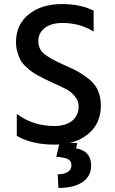

<svg xmlns="http://www.w3.org/2000/svg" viewBox="-20 -699 561 937"><path d="M437 -647Q373 -679.2 282.2 -679.2Q183.1 -679.2 120.6 -629.2Q58.1 -579.1 58.1 -493.2Q58.1 -467.8 64.5 -446.3Q70.8 -424.8 78.4 -408.9Q85.9 -393.1 103 -377Q120.1 -360.8 131.6 -351.8Q143.1 -342.8 167 -329.8Q190.9 -316.9 201.4 -312Q211.9 -307.1 237.8 -294.9Q282.2 -274.9 304.2 -263.4Q326.2 -252 345 -229.5Q363.8 -207 363.8 -180.2Q363.8 -134.8 332 -109.4Q300.3 -84 245.1 -84Q141.1 -84 62 -143.1V-36.1Q135.3 6.8 246.1 6.8Q346.2 6.8 409.2 -44.2Q472.2 -95.2 472.2 -184.1Q472.2 -226.1 457.5 -258.5Q442.9 -291 412.4 -314.5Q381.8 -337.9 358.4 -350.8Q335 -363.8 293 -381.8Q229 -410.2 198 -434.1Q167 -458 167 -498Q167 -538.1 198.5 -562.5Q230 -586.9 285.2 -586.9Q370.1 -586.9 437 -544.9ZM356.9 -1.5H270.5L254.9 66.4Q293.9 68.8 311.3 77.4Q328.6 85.9 328.6 107.9Q328.6 128.4 311.3 139.9Q293.9 151.4 261.7 151.4L265.1 218.3Q340.8 218.3 382.8 189.5Q424.8 160.6 424.8 109.4Q424.8 38.1 351.6 24.9Z"/></svg>

Font: FAU Chimera Medium
Style: Regular
Weight: 500
Version: Version 1.002;hotconv 1.0.117;makeotfexe 2.5.65602